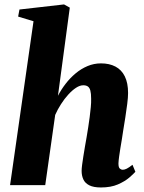

<svg xmlns="http://www.w3.org/2000/svg" viewBox="-20 -837 653 868"><path d="M436.5 10.5Q403 10.5 383.8 0.8Q364.5 -9 356.8 -26Q349 -43 349 -64.5Q349 -74.5 351.2 -91.8Q353.5 -109 356.8 -130.2Q360 -151.5 364 -174Q368 -196.5 371.5 -216.5Q375 -238 378.8 -261.5Q382.5 -285 385.5 -308.2Q388.5 -331.5 390.5 -352.8Q392.5 -374 392 -391Q392 -414.5 388.5 -427.5Q385 -440.5 377.2 -446Q369.5 -451.5 356.5 -451.5Q341 -451.5 323.5 -440Q306 -428.5 288.5 -409.2Q271 -390 255.8 -366.2Q240.5 -342.5 229.5 -317.5L184.5 0H25.5L131.5 -741L62 -762L68 -794L269.5 -817L295.5 -802.5L242 -404Q256.5 -432 276.5 -458Q296.5 -484 321.5 -505Q346.5 -526 375.5 -538.2Q404.5 -550.5 436.5 -550.5Q474.5 -550.5 502 -536Q529.5 -521.5 544.2 -491.8Q559 -462 559 -416.5Q559 -397 555.2 -367.2Q551.5 -337.5 546.5 -305.8Q541.5 -274 537 -247Q534.5 -228.5 531 -207.8Q527.5 -187 524.2 -167Q521 -147 518.5 -129Q516 -111 515.5 -98Q515.5 -80 521.8 -74.8Q528 -69.5 534.5 -69.5Q543 -69.5 553 -74.5Q563 -79.5 579 -92L592 -60.5Q584.5 -51.5 564.5 -34.2Q544.5 -17 512.8 -3.2Q481 10.5 436.5 10.5Z"/></svg>

Font: Merriweather 60pt Black
Style: Italic
Weight: 900
Italic angle: -7.8°
Version: Version 2.101